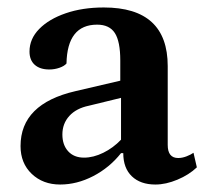

<svg xmlns="http://www.w3.org/2000/svg" viewBox="-20 -482 562 514"><path d="M141 12Q95 12 65 -16.5Q35 -45 35 -91Q35 -204 182 -238L302 -266V-320Q302 -371 287.5 -393.5Q273 -416 240 -416Q160 -416 158 -312Q152 -305 139 -300.5Q126 -296 112 -296Q87 -296 73 -308.5Q59 -321 59 -344Q59 -378 85 -404.5Q111 -431 156 -446.5Q201 -462 258 -462Q429 -462 429 -305V-94Q429 -59 457 -59Q468 -59 479.5 -63.5Q491 -68 498 -73L507 -34Q486 -14 455 -1Q424 12 396 12Q356 12 333 -10Q310 -32 310 -72H304Q273 -33 229.5 -10.5Q186 12 141 12ZM205 -60Q230 -60 256.5 -73Q283 -86 304 -108V-220L218 -199Q184 -192 165.5 -171.5Q147 -151 147 -122Q147 -94 162.5 -77Q178 -60 205 -60Z"/></svg>

Font: Petrona
Style: Bold
Weight: 700
Designer: Ringo R. Seeber
Foundry: Ringo R. Seeber
Version: Version 2.001; ttfautohint (v1.8.3)